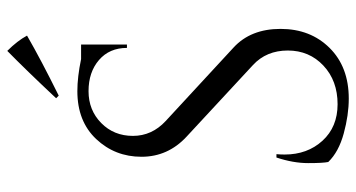

<svg xmlns="http://www.w3.org/2000/svg" viewBox="-240 -702 956 515"><g transform="rotate(-90 237.5 -444.0)"><path d="M239 -764 232 -771Q309 -853 359 -902Q386 -875 400 -849Q336 -812 239 -764ZM61 -41Q58 -55 58 -95Q58 -135 73 -180H82Q81 -169 81 -158Q81 -97 118 -56.5Q155 -16 216 -16Q279 -16 319.5 -54Q360 -92 360 -149.5Q360 -207 321 -243L129 -421Q75 -471 75 -542Q75 -613 122.5 -663.5Q170 -714 251 -714Q289 -714 337 -704H376V-581H367Q367 -628 334.5 -656Q302 -684 251 -684Q200 -684 165.5 -650Q131 -616 131 -565Q131 -514 171 -477L368 -295Q418 -249 418 -169Q418 -89 367 -37.5Q316 14 231 14Q187 14 137.5 0.5Q88 -13 61 -41Z"/></g></svg>

Font: Cinzel
Style: Regular
Weight: 400
Designer: Natanael Gama
Version: Version 1.001;PS 001.001;hotconv 1.0.56;makeotf.lib2.0.21325